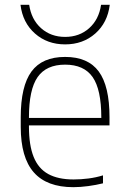

<svg xmlns="http://www.w3.org/2000/svg" viewBox="-20 -766 540 796"><path d="M284 10Q174 10 120 -51.5Q66 -113 66 -240V-280Q66 -409 110.5 -469.5Q155 -530 250 -530Q345 -530 389.5 -469.5Q434 -409 434 -280V-246H83V-277H411L400 -263V-279Q400 -395 364 -446.5Q328 -498 250 -498Q172 -498 136 -446.5Q100 -395 100 -279V-241Q100 -164 119.5 -115.5Q139 -67 180 -44.5Q221 -22 285 -22Q315 -22 346.5 -26Q378 -30 407 -39V-6Q379 1 346 5.5Q313 10 284 10ZM250 -582Q176 -582 125 -627Q74 -672 65 -746H101Q110 -685 150.5 -649Q191 -613 250 -613Q309 -613 349.5 -649Q390 -685 399 -746H435Q426 -672 375 -627Q324 -582 250 -582Z"/></svg>

Font: M PLUS 1 Code ExtraLight
Style: Regular
Weight: 250
Designer: Coji Morishita
Foundry: UNDERFOREST DESIGN
Version: Version 1.002